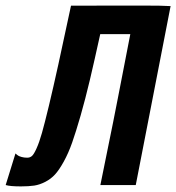

<svg xmlns="http://www.w3.org/2000/svg" viewBox="-57 -664 632 689"><path d="M-36.6 0 -1.5 -113.3Q4.4 -107.9 8.3 -105.5Q12.2 -103 20.8 -100.6Q29.3 -98.1 41 -98.1Q50.3 -98.1 57.4 -104Q64.5 -109.9 74.2 -131.6Q84 -153.3 93.5 -186.8Q103 -220.2 118.7 -285.4Q134.3 -350.6 152.3 -432.4Q170.4 -514.2 197.8 -643.6L397.5 -644H455.6Q528.3 -644 555.2 -642.1Q534.7 -536.6 492.7 -321Q450.7 -105.5 430.2 0H303.2Q310.5 -38.1 330.1 -132.6Q349.6 -227.1 365.7 -310.5L382.8 -398.4L410.6 -541.5H302.7Q281.7 -445.8 265.4 -376.7Q249 -307.6 232.2 -249Q215.3 -190.4 201.9 -152.3Q188.5 -114.3 171.9 -84.2Q155.3 -54.2 140.6 -38.1Q126 -22 105.7 -11.5Q85.4 -1 65.7 2Q45.9 4.9 18.1 4.9Q-21 4.9 -36.6 0Z"/></svg>

Font: Fantasque Sans Mono
Style: Bold Italic
Weight: 700
Italic angle: -11°
Monospace: yes
Designer: Jany Belluz
Version: Version 1.7.1